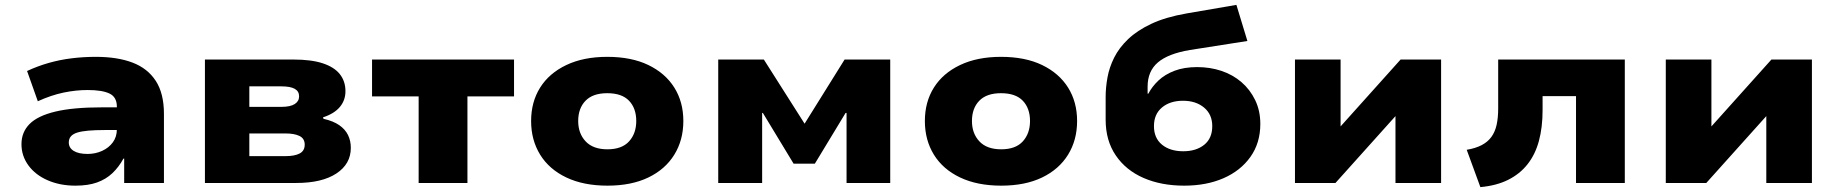

<svg xmlns="http://www.w3.org/2000/svg" viewBox="-20 -750 7531 787"><path d="M289 11Q226 11 175.5 -11Q125 -33 96.5 -72Q68 -111 68 -159Q68 -208 101 -241.5Q134 -275 206.5 -292.5Q279 -310 398 -310H483V-217H409Q370 -217 342 -214.5Q314 -212 296.5 -206.5Q279 -201 270.5 -191Q262 -181 262 -166Q262 -144 282 -131.5Q302 -119 339 -119Q371 -119 398.5 -131.5Q426 -144 442.5 -166.5Q459 -189 459 -220V-313Q459 -352 429 -366.5Q399 -381 339 -381Q291 -381 240.5 -370.5Q190 -360 135 -335L91 -459Q134 -479 179.5 -492Q225 -505 273.5 -511Q322 -517 373 -517Q461 -517 523 -493.5Q585 -470 618.5 -418.5Q652 -367 652 -283V0H489V-100H486Q467 -65 440.5 -40Q414 -15 377.5 -2Q341 11 289 11Z M820 0V-506H1182Q1256 -506 1303 -490.5Q1350 -475 1373 -446Q1396 -417 1396 -376Q1396 -339 1373 -311.5Q1350 -284 1304 -269L1306 -263Q1346 -254 1370.5 -237Q1395 -220 1406.5 -196.5Q1418 -173 1418 -144Q1418 -78 1359 -39Q1300 0 1194 0ZM1002 -110H1150Q1188 -110 1208.5 -121Q1229 -132 1229 -157Q1229 -182 1208 -192.5Q1187 -203 1150 -203H1002ZM1002 -312H1134Q1170 -312 1188 -323.5Q1206 -335 1206 -355Q1206 -376 1188 -386Q1170 -396 1134 -396H1002Z M1696 0V-355H1505V-506H2087V-355H1896V0Z M2470 11Q2372 11 2301.5 -22.5Q2231 -56 2194 -116Q2157 -176 2157 -254Q2157 -332 2194 -391Q2231 -450 2301.5 -483.5Q2372 -517 2469 -517Q2568 -517 2637.5 -483.5Q2707 -450 2744 -391Q2781 -332 2781 -254Q2781 -176 2744 -116Q2707 -56 2637.5 -22.5Q2568 11 2470 11ZM2470 -138Q2529 -138 2558.5 -170.5Q2588 -203 2588 -254Q2588 -306 2558.5 -337Q2529 -368 2469 -368Q2410 -368 2380 -337Q2350 -306 2350 -254Q2350 -203 2380.5 -170.5Q2411 -138 2470 -138Z M2924 0V-506H3111L3278 -243L3442 -506H3629V0H3450V-287H3446L3320 -79H3233L3107 -287H3104V0Z M4084 11Q3986 11 3915.5 -22.5Q3845 -56 3808 -116Q3771 -176 3771 -254Q3771 -332 3808 -391Q3845 -450 3915.5 -483.5Q3986 -517 4083 -517Q4182 -517 4251.5 -483.5Q4321 -450 4358 -391Q4395 -332 4395 -254Q4395 -176 4358 -116Q4321 -56 4251.5 -22.5Q4182 11 4084 11ZM4084 -138Q4143 -138 4172.5 -170.5Q4202 -203 4202 -254Q4202 -306 4172.5 -337Q4143 -368 4083 -368Q4024 -368 3994 -337Q3964 -306 3964 -254Q3964 -203 3994.5 -170.5Q4025 -138 4084 -138Z M4834 11Q4740 11 4667.5 -20.5Q4595 -52 4553.5 -113Q4512 -174 4512 -259V-353Q4512 -391 4519.5 -432.5Q4527 -474 4547 -514Q4567 -554 4604 -589.5Q4641 -625 4699.5 -652.5Q4758 -680 4844 -695L5048 -730L5093 -582L4857 -545Q4768 -530 4726 -494Q4684 -458 4684 -395V-366H4687Q4702 -395 4728.5 -420Q4755 -445 4794.5 -460Q4834 -475 4887 -475Q4940 -475 4986.5 -459.5Q5033 -444 5068.5 -413.5Q5104 -383 5125 -339.5Q5146 -296 5146 -242Q5146 -164 5105.5 -107Q5065 -50 4995 -19.5Q4925 11 4834 11ZM4830 -130Q4883 -130 4916 -156.5Q4949 -183 4949 -233Q4949 -281 4915.5 -309Q4882 -337 4829 -337Q4776 -337 4743 -309.5Q4710 -282 4710 -233Q4710 -184 4743 -157Q4776 -130 4830 -130Z M5288 0V-506H5475V-214H5459L5721 -506H5887V0H5700V-293H5717L5454 0Z M6048 17 5992 -136Q6028 -142 6053 -155Q6078 -168 6093 -188.5Q6108 -209 6114.5 -238Q6121 -267 6121 -306V-506H6640V0H6440V-356H6303V-299Q6303 -228 6288 -172.5Q6273 -117 6241.5 -77Q6210 -37 6162 -13Q6114 11 6048 17Z M6808 0V-506H6995V-214H6979L7241 -506H7407V0H7220V-293H7237L6974 0Z"/></svg>

Font: Nunito Sans 7pt SemiExpanded Black
Style: Regular
Weight: 900
Width: 6
Designer: Vernon Adams
Foundry: Vernon Adams
Version: Version 3.101;gftools[0.9.27]